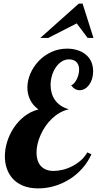

<svg xmlns="http://www.w3.org/2000/svg" viewBox="-20 -1020 535 1058"><path d="M483.9 -169.9Q463.9 -126 432.9 -91.3Q401.9 -56.6 363 -32.2Q324.2 -7.8 280.3 5.1Q236.3 18.1 190.9 18.1Q142.6 18.1 107.7 3.7Q72.8 -10.7 50.5 -35.2Q28.3 -59.6 17.6 -91.3Q6.8 -123 6.8 -158.2Q6.8 -197.8 19.5 -238.8Q32.2 -279.8 55.9 -315.7Q79.6 -351.6 114 -378.7Q148.4 -405.8 191.9 -417Q159.7 -440.4 145.3 -471.9Q130.9 -503.4 130.9 -537.1Q130.9 -575.7 147.2 -614Q163.6 -652.3 192.6 -683.1Q221.7 -713.9 262 -732.9Q302.2 -752 350.1 -752Q379.9 -752 406 -743.9Q432.1 -735.8 451.7 -720.2Q471.2 -704.6 482.2 -681.2Q493.2 -657.7 493.2 -627Q493.2 -604.5 487.3 -585.4Q481.4 -566.4 471.2 -552.5Q460.9 -538.6 447.5 -530.8Q434.1 -522.9 418.9 -522.9Q391.6 -522.9 372.1 -549.8Q380.9 -552.7 388.9 -562Q397 -571.3 403.1 -583.5Q409.2 -595.7 412.6 -609.9Q416 -624 416 -637.2Q416 -652.3 411.1 -663.1Q406.2 -673.8 398.7 -680.4Q391.1 -687 381.1 -689.9Q371.1 -692.9 360.8 -692.9Q338.4 -692.9 319.6 -680.7Q300.8 -668.5 287.4 -648.7Q273.9 -628.9 266.4 -603.5Q258.8 -578.1 258.8 -551.8Q258.8 -529.8 264.4 -508.8Q270 -487.8 282.2 -470Q294.4 -452.1 313.7 -438.7Q333 -425.3 359.9 -418Q333 -412.1 309.3 -398.4Q285.6 -384.8 265.9 -366Q246.1 -347.2 230.5 -324.2Q214.8 -301.3 203.9 -276.6Q192.9 -252 187 -227.1Q181.2 -202.1 181.2 -179.2Q181.2 -158.2 186.5 -139.6Q191.9 -121.1 203.1 -107.4Q214.4 -93.8 232.4 -85.9Q250.5 -78.1 275.9 -78.1Q298.8 -78.1 325.4 -84.5Q352.1 -90.8 377.4 -103.8Q402.8 -116.7 424.8 -135.7Q446.8 -154.8 460.9 -180.2ZM462.9 -811 402.8 -891.1 246.1 -811H202.1L414.1 -1000H435.1L495.1 -811Z"/></svg>

Font: Lobster
Style: Regular
Weight: 400
Designer: Pablo Impallari
Foundry: Pablo Impallari
Version: Version 1.007; ttfautohint (v1.1) -l 8 -r 50 -G 50 -x 14 -D 